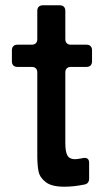

<svg xmlns="http://www.w3.org/2000/svg" viewBox="-20 -693 413 726"><path d="M328 -503V-461Q328 -451 322.5 -445.5Q317 -440 307 -440H248Q238 -440 232.5 -434.5Q227 -429 227 -419V-152Q227 -119 235 -105Q243 -91 264 -91Q271 -91 293 -95Q296 -96 300 -96Q317 -96 317 -77V-18Q317 2 298 5Q259 13 223 13Q176 13 153.5 -4Q131 -21 126 -44Q121 -67 121 -104V-419Q121 -429 115.5 -434.5Q110 -440 100 -440H46Q36 -440 30.5 -445.5Q25 -451 25 -461V-503Q25 -513 30.5 -518.5Q36 -524 46 -524H100Q110 -524 115.5 -529.5Q121 -535 121 -545V-652Q121 -662 126.5 -667.5Q132 -673 142 -673H206Q216 -673 221.5 -667.5Q227 -662 227 -652V-545Q227 -535 232.5 -529.5Q238 -524 248 -524H307Q317 -524 322.5 -518.5Q328 -513 328 -503Z"/></svg>

Font: Shippori Antique B1
Style: Regular
Weight: 400
Designer: FONTDASU
Foundry: FONTDASU / Google Inc. / but / Adobe
Version: Version 2.001